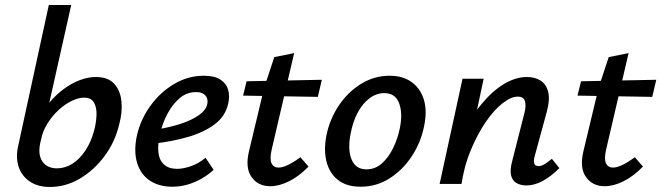

<svg xmlns="http://www.w3.org/2000/svg" viewBox="-20 -731 2628 763"><path d="M178 12Q130 12 98 -10Q66 -32 54 -68.5Q42 -105 52 -150L174 -711H263L176 -323Q202 -354 233 -377Q264 -400 297 -412.5Q330 -425 361 -425Q409 -425 433.5 -398.5Q458 -372 462.5 -329Q467 -286 454 -238Q437 -166 395 -110Q353 -54 297 -21Q241 12 178 12ZM140 -163Q133 -131 139.5 -108.5Q146 -86 163.5 -74Q181 -62 206 -62Q239 -62 268 -80.5Q297 -99 319.5 -133Q342 -167 354 -212Q362 -242 363.5 -272Q365 -302 354 -322.5Q343 -343 314 -343Q292 -343 265 -330Q238 -317 213.5 -294.5Q189 -272 170 -242.5Q151 -213 144 -180Z M665 11Q611 11 574.5 -14Q538 -39 524.5 -85Q511 -131 524 -192Q538 -255 577 -309.5Q616 -364 671.5 -397Q727 -430 790 -430Q832 -430 855.5 -415Q879 -400 886.5 -374.5Q894 -349 887 -320Q876 -269 833 -237Q790 -205 728 -187Q666 -169 596 -161L600 -216Q656 -225 699.5 -239.5Q743 -254 770.5 -273.5Q798 -293 803 -315Q806 -324 804 -335.5Q802 -347 791.5 -356Q781 -365 759 -365Q722 -365 693.5 -340.5Q665 -316 645 -278Q625 -240 616 -198Q606 -157 609.5 -125.5Q613 -94 632 -77Q651 -60 684 -60Q708 -60 738.5 -70.5Q769 -81 797 -104L829 -56Q806 -35 779 -20Q752 -5 723.5 3Q695 11 665 11Z M1054 9Q1006 9 980 -27Q954 -63 969 -128L1030 -383L1070 -504L1149 -520L1060 -138Q1051 -100 1059 -82.5Q1067 -65 1087 -65Q1103 -65 1125.5 -76Q1148 -87 1174 -106L1206 -69Q1168 -30 1128.5 -10.5Q1089 9 1054 9ZM946 -351 960 -408 1259 -414 1243 -346Z M1413 11Q1357 11 1323 -16Q1289 -43 1277.5 -89Q1266 -135 1277 -192Q1290 -257 1326 -311Q1362 -365 1414.5 -397.5Q1467 -430 1528 -430Q1582 -430 1617 -404Q1652 -378 1665 -333Q1678 -288 1665 -228Q1652 -164 1616 -109.5Q1580 -55 1528 -22Q1476 11 1413 11ZM1436 -58Q1471 -58 1497.5 -81.5Q1524 -105 1542.5 -143Q1561 -181 1569 -222Q1581 -281 1566 -321Q1551 -361 1507 -361Q1476 -361 1448.5 -340.5Q1421 -320 1401.5 -283.5Q1382 -247 1373 -198Q1361 -135 1377.5 -96.5Q1394 -58 1436 -58Z M2072 6Q2050 6 2033.5 -3Q2017 -12 2011.5 -32.5Q2006 -53 2014 -85L2065 -286Q2071 -312 2066 -329.5Q2061 -347 2037 -347Q2011 -347 1977 -320.5Q1943 -294 1910.5 -246.5Q1878 -199 1851.5 -136Q1825 -73 1814 0H1751Q1775 -103 1811 -182Q1847 -261 1891.5 -315Q1936 -369 1982.5 -397Q2029 -425 2074 -425Q2106 -425 2128.5 -410.5Q2151 -396 2158.5 -365.5Q2166 -335 2153 -287L2105 -111Q2100 -93 2103 -82Q2106 -71 2120 -71Q2131 -71 2143 -78Q2155 -85 2173 -100L2203 -63Q2169 -29 2136 -11.5Q2103 6 2072 6ZM1727 0 1818 -418H1902L1813 0Z M2383 9Q2335 9 2309 -27Q2283 -63 2298 -128L2359 -383L2399 -504L2478 -520L2389 -138Q2380 -100 2388 -82.5Q2396 -65 2416 -65Q2432 -65 2454.5 -76Q2477 -87 2503 -106L2535 -69Q2497 -30 2457.5 -10.5Q2418 9 2383 9ZM2275 -351 2289 -408 2588 -414 2572 -346Z"/></svg>

Font: Ysabeau Office SemiBold
Style: Italic
Weight: 600
Italic angle: -12°
Designer: Christian Thalmann (Catharsis Fonts)
Version: Version 2.001;gftools[0.9.30]; featfreeze: tnum,lnum,ss02